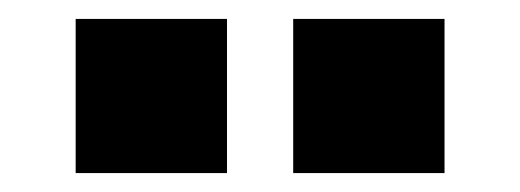

<svg xmlns="http://www.w3.org/2000/svg" viewBox="-20 -760 550 203"><path d="M290 -577V-740H450V-577ZM60 -577V-740H220V-577Z"/></svg>

Font: Instrument Sans
Style: Bold
Weight: 700
Designer: Rodrigo Fuenzalida
Foundry: fragTYPE
Version: Version 1.000; ttfautohint (v1.8.4.7-5d5b);gftools[0.9.28]